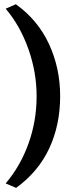

<svg xmlns="http://www.w3.org/2000/svg" viewBox="-20 -745 343 924"><path d="M57.6 159.2 7.3 137.7Q78.6 53.7 117.4 -54.9Q156.2 -163.6 156.2 -282.2Q156.2 -397.5 116.5 -509.5Q76.7 -621.6 7.3 -703.1L56.2 -724.6Q162.1 -648.9 215.8 -533Q269.5 -417 269.5 -282.2Q269.5 -143.6 217 -31Q164.6 81.5 57.6 159.2Z"/></svg>

Font: Vesper Libre
Style: Bold
Weight: 700
Designer: Robert Keller & Kimya Gandhi
Foundry: Mota Italic
Version: Version 1.058